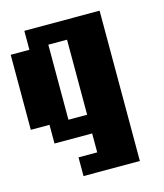

<svg xmlns="http://www.w3.org/2000/svg" viewBox="-102 -604 705 823"><g transform="rotate(-15 250.0 -192.5)"><path d="M167 -109.4H250V-442.4H167ZM0 -109.4V-442.4H83V-526.4H417V140.6H167V57.6H250V-26.4H83V-109.4Z"/></g></svg>

Font: KH Dot Dougenzaka 12
Style: Regular
Weight: 400
Designer: Original version for X68000 by Keitarou Hiraki (http://hp.vector.co.jp/authors/VA000874/) / TrueType conversion by Homem
Version: Version 1.00.20150527